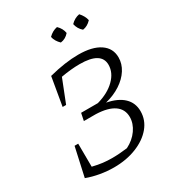

<svg xmlns="http://www.w3.org/2000/svg" viewBox="-202 -973 1006 1101"><g transform="rotate(-30 301.0 -422.5)"><path d="M51 -23 93 -213H117L118 -60Q155 -51 184.5 -47.5Q214 -44 245 -44Q269 -44 296 -46Q323 -48 346 -51Q394 -75 422 -115Q450 -155 450 -198Q450 -249 409.5 -277.5Q369 -306 290 -309H210L220 -358H331Q406 -379 450 -422.5Q494 -466 494 -518Q494 -604 352 -604Q295 -604 228 -592L168 -440H145L177 -627Q286 -655 372 -655Q464 -655 514.5 -621Q565 -587 565 -526Q565 -484 541 -446Q517 -408 473.5 -379.5Q430 -351 373 -337Q445 -323 482.5 -287Q520 -251 520 -196Q520 -137 481.5 -91Q443 -45 376.5 -18.5Q310 8 228 8Q183 8 137 0Q91 -8 51 -23ZM346 -853Q372 -828 377 -796Q354 -769 321 -765Q294 -791 288 -821Q314 -847 346 -853ZM493 -853Q505 -840 513 -825.5Q521 -811 524 -796Q499 -769 468 -765Q442 -787 435 -821Q460 -847 493 -853Z"/></g></svg>

Font: Piazzolla SC Light
Style: Italic
Weight: 300
Italic angle: -11.3°
Designer: Juan Pablo del Peral
Foundry: Huerta Tipografica
Version: Version 1.330